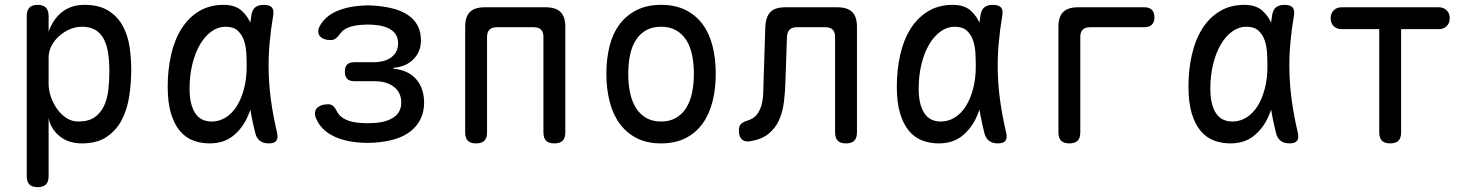

<svg xmlns="http://www.w3.org/2000/svg" viewBox="-20 -580 6040 790"><path d="M135 -560Q158 -560 169 -548.5Q180 -537 180 -514V-450Q189 -475 202.5 -495Q216 -515 234 -529.5Q252 -544 275 -552Q298 -560 327 -560Q388 -560 426 -536Q464 -512 485 -473.5Q506 -435 513 -388Q520 -341 520 -294Q520 -240 512 -186Q504 -132 482 -88.5Q460 -45 420 -17.5Q380 10 317 10Q262 10 225.5 -19.5Q189 -49 180 -94V145Q180 168 169 179Q158 190 135 190Q112 190 101 179Q90 168 90 145V-514Q90 -537 101 -548.5Q112 -560 135 -560ZM318 -470Q291 -470 266 -459Q241 -448 222 -430.5Q203 -413 191.5 -390.5Q180 -368 180 -344V-234Q180 -210 189 -183Q198 -156 214 -133Q230 -110 252.5 -95Q275 -80 302 -80Q345 -80 370 -98Q395 -116 408.5 -145.5Q422 -175 426 -212.5Q430 -250 430 -288Q430 -327 425 -360.5Q420 -394 407.5 -418.5Q395 -443 373 -456.5Q351 -470 318 -470Z M842 10Q806 10 774.5 -2Q743 -14 720 -41.5Q697 -69 683.5 -113.5Q670 -158 670 -224Q670 -293 684 -354.5Q698 -416 726.5 -461.5Q755 -507 798.5 -533.5Q842 -560 900 -560Q948 -560 975 -535.5Q1002 -511 1015.5 -473.5Q1029 -436 1032 -391.5Q1035 -347 1035 -308Q1035 -253 1026.5 -196.5Q1018 -140 996 -94Q974 -48 936.5 -19Q899 10 842 10ZM851 -80Q882 -80 908.5 -96.5Q935 -113 954 -143Q973 -173 984 -215Q995 -257 995 -308Q995 -332 993.5 -360.5Q992 -389 984 -413Q976 -437 958.5 -453.5Q941 -470 908 -470Q877 -470 850 -450.5Q823 -431 803 -397Q783 -363 771.5 -316Q760 -269 760 -215Q760 -151 782.5 -115.5Q805 -80 851 -80ZM1014 -516Q1018 -541 1031 -550.5Q1044 -560 1065 -560Q1089 -560 1098.5 -549.5Q1108 -539 1104 -516Q1094 -457 1089 -399.5Q1084 -342 1085.5 -283.5Q1087 -225 1095.5 -163.5Q1104 -102 1120 -34Q1125 -12 1117 -1Q1109 10 1086 10Q1063 10 1049 -1Q1035 -12 1030 -34Q1013 -102 1005 -163.5Q997 -225 996 -283.5Q995 -342 1000 -399.5Q1005 -457 1014 -516Z M1296 -473Q1316 -511 1361 -532Q1406 -553 1470 -557Q1482 -558 1493.5 -558Q1505 -558 1517 -557Q1562 -554 1598 -544.5Q1634 -535 1659.5 -517.5Q1685 -500 1698.5 -474.5Q1712 -449 1712 -414Q1712 -367 1681 -336Q1650 -305 1599 -301V-297Q1659 -292 1692 -254.5Q1725 -217 1725 -157Q1725 -120 1710.5 -90.5Q1696 -61 1669.5 -40Q1643 -19 1605 -7.5Q1567 4 1519 7Q1506 8 1492.5 8Q1479 8 1466 7Q1396 3 1348 -22Q1300 -47 1281 -92Q1275 -105 1276 -116Q1277 -127 1283.5 -134.5Q1290 -142 1302 -146.5Q1314 -151 1330 -151Q1336 -151 1341 -149.5Q1346 -148 1350 -144.5Q1354 -141 1358 -135.5Q1362 -130 1366 -122Q1377 -100 1402.5 -88Q1428 -76 1466 -74Q1479 -73 1492.5 -73Q1506 -73 1519 -74Q1571 -77 1601 -98Q1631 -119 1631 -158Q1631 -199 1601 -222.5Q1571 -246 1519 -246H1438Q1418 -246 1408.5 -255.5Q1399 -265 1399 -285Q1399 -305 1408.5 -314.5Q1418 -324 1438 -324H1516Q1564 -324 1591 -345Q1618 -366 1618 -402Q1618 -437 1591 -456Q1564 -475 1517 -478Q1505 -479 1493.5 -479Q1482 -479 1470 -478Q1438 -476 1415 -467.5Q1392 -459 1381 -443Q1375 -435 1370 -429.5Q1365 -424 1360.5 -421Q1356 -418 1351 -416.5Q1346 -415 1341 -415Q1325 -415 1313.5 -419.5Q1302 -424 1296 -431.5Q1290 -439 1289.5 -450Q1289 -461 1296 -473Z M1939 10Q1916 10 1905 -1Q1894 -12 1894 -35V-470Q1894 -511 1913.5 -530.5Q1933 -550 1974 -550H2226Q2267 -550 2286.5 -530.5Q2306 -511 2306 -470V-35Q2306 -12 2295 -1Q2284 10 2261 10Q2238 10 2227 -1Q2216 -12 2216 -35V-428Q2216 -448 2206 -458Q2196 -468 2176 -468H2024Q2004 -468 1994 -458Q1984 -448 1984 -428V-35Q1984 -12 1973 -1Q1962 10 1939 10Z M2700 10Q2642 10 2600 -11.5Q2558 -33 2530 -71Q2502 -109 2488.5 -161.5Q2475 -214 2475 -276Q2475 -338 2488 -390Q2501 -442 2529 -479.5Q2557 -517 2599.5 -538.5Q2642 -560 2700 -560Q2759 -560 2801.5 -538.5Q2844 -517 2871.5 -479.5Q2899 -442 2912 -390Q2925 -338 2925 -276Q2925 -214 2911.5 -161.5Q2898 -109 2870.5 -71Q2843 -33 2800.5 -11.5Q2758 10 2700 10ZM2700 -80Q2735 -80 2760.5 -94.5Q2786 -109 2802.5 -134.5Q2819 -160 2827 -196.5Q2835 -233 2835 -276Q2835 -319 2827.5 -354.5Q2820 -390 2803.5 -415.5Q2787 -441 2761.5 -455.5Q2736 -470 2700 -470Q2664 -470 2638.5 -455.5Q2613 -441 2596.5 -415.5Q2580 -390 2572.5 -354Q2565 -318 2565 -275Q2565 -232 2573 -196Q2581 -160 2597.5 -134.5Q2614 -109 2639.5 -94.5Q2665 -80 2700 -80Z M3129 -470Q3131 -511 3150 -530.5Q3169 -550 3210 -550H3426Q3467 -550 3486.5 -530.5Q3506 -511 3506 -470V-35Q3506 -12 3495 -1Q3484 10 3461 10Q3438 10 3427 -1Q3416 -12 3416 -35V-428Q3416 -448 3406 -458Q3396 -468 3376 -468H3259Q3239 -468 3229 -458Q3219 -448 3218 -428L3212 -254Q3211 -207 3206 -164Q3201 -121 3186 -87Q3171 -53 3143 -30Q3115 -7 3068 1Q3045 5 3032.5 -6.5Q3020 -18 3020 -43Q3020 -60 3028 -69Q3036 -78 3056 -84Q3082 -92 3095 -109.5Q3108 -127 3114 -150.5Q3120 -174 3120.5 -201Q3121 -228 3122 -254Z M3842 10Q3806 10 3774.5 -2Q3743 -14 3720 -41.5Q3697 -69 3683.5 -113.5Q3670 -158 3670 -224Q3670 -293 3684 -354.5Q3698 -416 3726.5 -461.5Q3755 -507 3798.5 -533.5Q3842 -560 3900 -560Q3948 -560 3975 -535.5Q4002 -511 4015.5 -473.5Q4029 -436 4032 -391.5Q4035 -347 4035 -308Q4035 -253 4026.5 -196.5Q4018 -140 3996 -94Q3974 -48 3936.5 -19Q3899 10 3842 10ZM3851 -80Q3882 -80 3908.5 -96.5Q3935 -113 3954 -143Q3973 -173 3984 -215Q3995 -257 3995 -308Q3995 -332 3993.5 -360.5Q3992 -389 3984 -413Q3976 -437 3958.5 -453.5Q3941 -470 3908 -470Q3877 -470 3850 -450.5Q3823 -431 3803 -397Q3783 -363 3771.5 -316Q3760 -269 3760 -215Q3760 -151 3782.5 -115.5Q3805 -80 3851 -80ZM4014 -516Q4018 -541 4031 -550.5Q4044 -560 4065 -560Q4089 -560 4098.5 -549.5Q4108 -539 4104 -516Q4094 -457 4089 -399.5Q4084 -342 4085.5 -283.5Q4087 -225 4095.5 -163.5Q4104 -102 4120 -34Q4125 -12 4117 -1Q4109 10 4086 10Q4063 10 4049 -1Q4035 -12 4030 -34Q4013 -102 4005 -163.5Q3997 -225 3996 -283.5Q3995 -342 4000 -399.5Q4005 -457 4014 -516Z M4380 10Q4357 10 4346 -1Q4335 -12 4335 -35V-470Q4335 -511 4354.5 -530.5Q4374 -550 4415 -550H4689Q4709 -550 4719.5 -539.5Q4730 -529 4730 -509Q4730 -489 4719.5 -478.5Q4709 -468 4689 -468H4465Q4445 -468 4435 -458Q4425 -448 4425 -428V-35Q4425 -12 4414 -1Q4403 10 4380 10Z M5042 10Q5006 10 4974.5 -2Q4943 -14 4920 -41.5Q4897 -69 4883.5 -113.5Q4870 -158 4870 -224Q4870 -293 4884 -354.5Q4898 -416 4926.5 -461.5Q4955 -507 4998.5 -533.5Q5042 -560 5100 -560Q5148 -560 5175 -535.5Q5202 -511 5215.5 -473.5Q5229 -436 5232 -391.5Q5235 -347 5235 -308Q5235 -253 5226.5 -196.5Q5218 -140 5196 -94Q5174 -48 5136.5 -19Q5099 10 5042 10ZM5051 -80Q5082 -80 5108.5 -96.5Q5135 -113 5154 -143Q5173 -173 5184 -215Q5195 -257 5195 -308Q5195 -332 5193.5 -360.5Q5192 -389 5184 -413Q5176 -437 5158.5 -453.5Q5141 -470 5108 -470Q5077 -470 5050 -450.5Q5023 -431 5003 -397Q4983 -363 4971.5 -316Q4960 -269 4960 -215Q4960 -151 4982.5 -115.5Q5005 -80 5051 -80ZM5214 -516Q5218 -541 5231 -550.5Q5244 -560 5265 -560Q5289 -560 5298.5 -549.5Q5308 -539 5304 -516Q5294 -457 5289 -399.5Q5284 -342 5285.5 -283.5Q5287 -225 5295.5 -163.5Q5304 -102 5320 -34Q5325 -12 5317 -1Q5309 10 5286 10Q5263 10 5249 -1Q5235 -12 5230 -34Q5213 -102 5205 -163.5Q5197 -225 5196 -283.5Q5195 -342 5200 -399.5Q5205 -457 5214 -516Z M5655 -460H5500Q5480 -460 5467.5 -472.5Q5455 -485 5455 -505Q5455 -525 5467.5 -537.5Q5480 -550 5500 -550H5900Q5920 -550 5932.5 -537.5Q5945 -525 5945 -505Q5945 -485 5932.5 -472.5Q5920 -460 5900 -460H5745V-35Q5745 -12 5734 -1Q5723 10 5700 10Q5677 10 5666 -1Q5655 -12 5655 -35Z"/></svg>

Font: Maple Mono
Style: Regular
Weight: 400
Monospace: yes
Designer: subframe7536
Version: Version 7.300